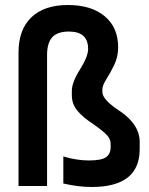

<svg xmlns="http://www.w3.org/2000/svg" viewBox="-20 -743 597 767"><path d="M54 -533Q54 -625 105.5 -674Q157 -723 251 -723Q345 -723 398.5 -678Q452 -633 452 -554Q452 -516 436 -483Q420 -450 404.5 -426Q389 -402 389 -386V-375Q389 -344 462 -297Q538 -244 538 -177V-147Q538 4 346 4Q293 4 233 -10V-118Q286 -102 335.5 -102Q385 -102 403.5 -115Q422 -128 422 -156V-168Q422 -188 406 -204.5Q390 -221 353 -247Q310 -275 288.5 -301.5Q267 -328 267 -362V-380Q267 -414 299.5 -465.5Q332 -517 332 -548Q332 -617 255 -617Q210 -617 189 -594.5Q168 -572 168 -523V0H54Z"/></svg>

Font: Khand Semibold
Style: Regular
Weight: 600
Designer: Devanagari: Sanchit Sawaria, Jyotish Sonowal; Latin: Satya Rajpurohit
Foundry: Indian Type Foundry
Version: Version 1.100;PS 1.0;hotconv 1.0.78;makeotf.lib2.5.61930; tt